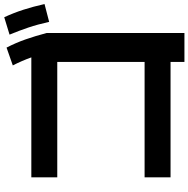

<svg xmlns="http://www.w3.org/2000/svg" viewBox="-12 -880 904 921"><g transform="rotate(-90 440.5 -420.0)"><path d="M603.3 12.2V-54.4H50V-178.9H603.3V-597.8H50V-722.2H714.4L742.2 -648.9V12.2ZM655.6 -624.4Q641.1 -677.8 625 -722.8Q608.9 -767.8 586.7 -811.1L672.2 -841.1Q695.6 -795.6 711.7 -749.4Q727.8 -703.3 742.2 -648.9ZM795.6 -636.7Q783.3 -692.2 768.3 -736.7Q753.3 -781.1 734.4 -826.7L817.8 -852.2Q838.9 -806.7 853.9 -760Q868.9 -713.3 881.1 -658.9Z"/></g></svg>

Font: Paperlogy 7 Bold
Style: Regular
Weight: 700
Designer: redesigned by Lee Juim, glyphs from Gmarket Sans & Montserrat
Foundry: PT&
Version: Version 1.001